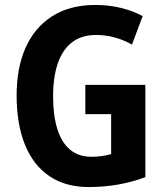

<svg xmlns="http://www.w3.org/2000/svg" viewBox="-20 -744 663 774"><path d="M324 -402H566V-30Q513 -10 456 0Q399 10 337 10Q244 10 179 -34Q114 -78 80.5 -161Q47 -244 47 -359Q47 -471 83.5 -552.5Q120 -634 191 -679Q262 -724 364 -724Q419 -724 468 -712Q517 -700 555 -679L512 -564Q479 -583 442.5 -593Q406 -603 367 -603Q309 -603 270.5 -573.5Q232 -544 213 -488.5Q194 -433 194 -355Q194 -281 210.5 -226Q227 -171 261.5 -141.5Q296 -112 348 -112Q370 -112 391 -115Q412 -118 428 -123V-284H324Z"/></svg>

Font: Noto Sans Khmer Condensed
Style: Bold
Weight: 700
Width: 3
Designer: Danh Hong and the Monotype Design Team
Foundry: Monotype Imaging Inc.
Version: Version 2.004